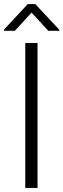

<svg xmlns="http://www.w3.org/2000/svg" viewBox="-21 -922 311 942"><path d="M163.1 0H103V-710.9H163.1ZM270 -775.9V-771H215.8L133.8 -860.4L52.2 -771H-1V-777.3L115.2 -901.9H152.3Z"/></svg>

Font: RobotoInd Light
Style: Regular
Weight: 300
Designer: Google
Version: Version 2.001151; 2014